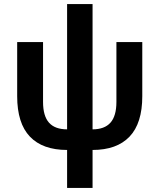

<svg xmlns="http://www.w3.org/2000/svg" viewBox="-20 -730 789 950"><path d="M312 200V12Q191 12 128 -54Q65 -120 65 -254V-522H193V-226Q193 -156 222.5 -123Q252 -90 312 -90V-710H438V-90Q497 -90 526.5 -123Q556 -156 556 -226V-522H684V-254Q684 -120 621 -54Q558 12 438 12V200Z"/></svg>

Font: IBM Plex Sans SmBld
Style: Regular
Weight: 600
Designer: Mike Abbink, Paul van der Laan, Pieter van Rosmalen
Foundry: Bold Monday
Version: Version 3.005